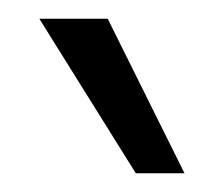

<svg xmlns="http://www.w3.org/2000/svg" viewBox="-20 -740 237 205"><path d="M22 -720H95L177 -555H125Z"/></svg>

Font: Mukta Malar Light
Style: Regular
Weight: 300
Designer: Aadarsh Rajan, Girish Dalvi, Yashodeep Gholap
Foundry: Ek Type
Version: Version 2.538;PS 1.000;hotconv 16.6.51;makeotf.lib2.5.65220;